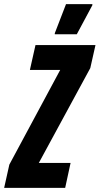

<svg xmlns="http://www.w3.org/2000/svg" viewBox="-46 -905 480 925"><path d="M-26 0 -1 -112 244 -568H98L125 -688H414L389 -577L141 -120H294L268 0ZM218 -740V-745L272 -885H399V-880L324 -740Z"/></svg>

Font: Saira ExtraCondensed ExtraBold
Style: Italic
Weight: 800
Width: 2
Italic angle: -12°
Designer: Hector Gatti with collaboration of the Omnibus-Type team
Foundry: Omnibus-Type
Version: Version 1.101